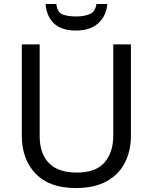

<svg xmlns="http://www.w3.org/2000/svg" viewBox="-20 -938 771 968"><path d="M640 -252Q640 -178 610 -118.5Q580 -59 518.5 -24.5Q457 10 362 10Q229 10 159.5 -62.5Q90 -135 90 -254V-714H180V-251Q180 -164 226.5 -116Q273 -68 367 -68Q464 -68 507.5 -119.5Q551 -171 551 -252V-714H640ZM521 -918Q516 -858 475.5 -821Q435 -784 363 -784Q289 -784 251.5 -820.5Q214 -857 210 -918H264Q269 -877 294 -866Q319 -855 365 -855Q404 -855 432.5 -867Q461 -879 466 -918Z"/></svg>

Font: Noto Sans Chakma
Style: Regular
Weight: 400
Designer: Zachary Quinn Scheuren - Monotype Design Team
Foundry: Monotype Imaging Inc.
Version: Version 2.003; ttfautohint (v1.8.4.7-5d5b)